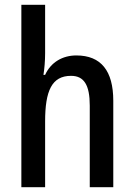

<svg xmlns="http://www.w3.org/2000/svg" viewBox="-20 -780 559 800"><path d="M168 -558V-760H69V0H168V-274C168 -402 196 -464 276 -464C330 -464 354 -426 354 -340V0H452V-360C452 -485 401 -549 298 -549C241 -549 192 -521 168 -468H161C165 -492 168 -526 168 -558Z"/></svg>

Font: Noto Sans Gurmukhi UI Condensed Medium
Style: Regular
Weight: 500
Width: 3
Designer: Jelle Bosma - Monotype Design Team
Foundry: Monotype Imaging Inc.
Version: Version 2.004